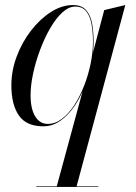

<svg xmlns="http://www.w3.org/2000/svg" viewBox="-20 -490 538 760"><path d="M204 250 309 -136.5Q318.5 -156.5 328.2 -190Q338 -223.5 342.5 -248L347.5 -280L392.5 -450L476 -470L282.5 250ZM124 250V247.5H369V250ZM151.5 10Q84.5 10 54.8 -32.8Q25 -75.5 25 -152.5Q25 -210 46 -266.2Q67 -322.5 102.5 -368.5Q138 -414.5 181.2 -442.2Q224.5 -470 268.5 -470Q303.5 -470 321.2 -449.5Q339 -429 344.8 -395.8Q350.5 -362.5 350.5 -324Q350.5 -291 344.2 -253.5Q338 -216 326 -178.5Q314 -141 296.8 -107.2Q279.5 -73.5 257 -47Q234.5 -20.5 208.2 -5.2Q182 10 151.5 10ZM169 0.5Q198.5 0.5 225.5 -20Q252.5 -40.5 274.8 -75Q297 -109.5 313.5 -152Q330 -194.5 339 -239.2Q348 -284 348 -324Q348 -363 342.2 -394.8Q336.5 -426.5 321.2 -445.2Q306 -464 278 -464Q252 -464 226.5 -440.5Q201 -417 178.5 -378Q156 -339 138.5 -292.2Q121 -245.5 111 -198.5Q101 -151.5 101 -112.5Q101 -59.5 119.2 -29.5Q137.5 0.5 169 0.5Z"/></svg>

Font: Bodoni Moda 72pt
Style: Italic
Weight: 400
Italic angle: -13°
Designer: Owen Earl
Foundry: indestructible type
Version: Version 2.005